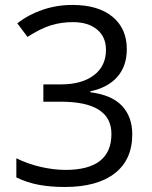

<svg xmlns="http://www.w3.org/2000/svg" viewBox="-20 -744 612 774"><path d="M491.2 -545.9Q491.2 -477.5 452.9 -434.1Q414.6 -390.6 344.2 -376V-372.1Q430.2 -361.3 471.7 -317.4Q513.2 -273.4 513.2 -202.1Q513.2 -100.1 442.4 -45.2Q371.6 9.8 241.2 9.8Q184.6 9.8 137.5 1.2Q90.3 -7.3 45.9 -28.8V-106Q92.3 -83 144.8 -71Q197.3 -59.1 244.1 -59.1Q429.2 -59.1 429.2 -204.1Q429.2 -334 225.1 -334H154.8V-403.8H226.1Q309.6 -403.8 358.4 -440.7Q407.2 -477.5 407.2 -543Q407.2 -595.2 371.3 -625Q335.4 -654.8 273.9 -654.8Q227.1 -654.8 185.5 -642.1Q144 -629.4 90.8 -595.2L49.8 -649.9Q93.8 -684.6 151.1 -704.3Q208.5 -724.1 272 -724.1Q376 -724.1 433.6 -676.5Q491.2 -628.9 491.2 -545.9Z"/></svg>

Font: f01333215
Style: Regular
Weight: 400
Foundry: Ascender Corporation
Version: Version 1.10